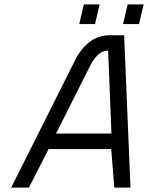

<svg xmlns="http://www.w3.org/2000/svg" viewBox="-20 -857 676 877"><path d="M322 -580Q348 -633 388.5 -665Q429 -697 487 -696H547L576 0H502L488 -176H202L112 0H31ZM236 -247H489L474 -626Q448 -626 427 -606Q406 -586 392 -557ZM363 -837H435L414 -747H342ZM563 -837H636L615 -747H542Z"/></svg>

Font: Panefresco 400wt
Style: Italic
Weight: 400
Foundry: Campivisivi & Chank Co
Version: Version 1.001